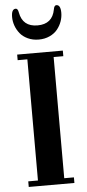

<svg xmlns="http://www.w3.org/2000/svg" viewBox="-62 -967 456 1002"><g transform="rotate(-5 166.5 -466.5)"><path d="M37.6 -890.6Q37.6 -932.6 60.1 -932.6Q71.3 -932.6 74.7 -911.6Q88.4 -835.9 166.5 -835.9Q244.6 -835.9 258.3 -911.6Q261.7 -932.6 272.9 -932.6Q295.4 -932.6 295.4 -890.6Q295.4 -868.2 287.6 -845.9Q279.8 -823.7 264.6 -804.7Q249.5 -785.6 223.9 -773.7Q198.2 -761.7 166.5 -761.7Q134.8 -761.7 109.1 -773.7Q83.5 -785.6 68.4 -804.7Q53.2 -823.7 45.4 -845.9Q37.6 -868.2 37.6 -890.6ZM46.9 0V-29.3H97.7V-664.1H46.9V-693.4H286.1V-664.1H235.4V-29.3H286.1V0Z"/></g></svg>

Font: Monomachus
Style: Medium
Weight: 500
Designer: Alexey Kryukov
Version: Version 1.0